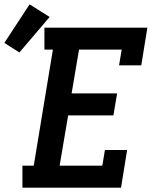

<svg xmlns="http://www.w3.org/2000/svg" viewBox="-99 -862 719 882"><path d="M4 0V-101H56L144 -634H105V-735H578L550 -562H448L460 -634H264L230 -433H439L422 -332H214L175 -101H371L383 -173H485L457 0ZM-10 -621 -79 -665 37 -842 129 -784Z"/></svg>

Font: Iosevka Slab Extended Oblique
Style: Bold
Weight: 700
Width: 7
Italic angle: -9°
Monospace: yes
Designer: Belleve Invis
Foundry: Belleve Invis
Version: Version 11.1.1; ttfautohint (v1.8.3)